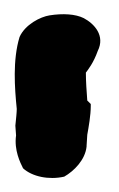

<svg xmlns="http://www.w3.org/2000/svg" viewBox="-20 -130 171 275"><path d="M2 50 3 64C0 85 9 103 13 111C26 123 50 128 72 123C86 115 102 99 104 80V79L105 63C107 52 110 35 110 22V19L105 14C104 0 103 -13 103 -26C106 -30 114 -40 120 -57C131 -79 115 -96 100 -104C88 -110 70 -111 51 -108C38 -106 16 -95 8 -77C-2 -44 1 -4 4 26C4 31 3 40 2 50Z"/></svg>

Font: Stray Cat
Style: ExBlkExt
Weight: 1000
Version: Version 1.0